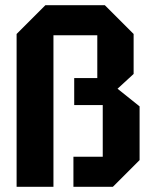

<svg xmlns="http://www.w3.org/2000/svg" viewBox="-20 -720 586 740"><path d="M495 -589V-435L433 -378L518 -310V-103L415 0H263V-116H376V-315H266V-419H355V-584H186V0H44V-589L155 -700H384Z"/></svg>

Font: Tektur SemiCondensed SemiBold
Style: Regular
Weight: 600
Width: 4
Designer: Adam Jagosz
Foundry: Adam Jagosz
Version: Version 1.005;gftools[0.9.30]